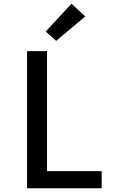

<svg xmlns="http://www.w3.org/2000/svg" viewBox="-20 -1009 640 1029"><path d="M125 0V-735H232V-92H525V0ZM281 -790 225 -840 363 -989 437 -921Z"/></svg>

Font: Zed Mono Semibold Extended
Style: Regular
Weight: 600
Width: 7
Monospace: yes
Designer: Belleve Invis
Foundry: Belleve Invis
Version: Version 1.0.0; ttfautohint (v1.8.4)